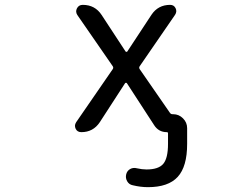

<svg xmlns="http://www.w3.org/2000/svg" viewBox="-20 -567 1040 794"><path d="M504.9 -222.7Q503.9 -224.6 501 -224.6Q498 -224.6 497.1 -222.7L392.6 -61.5Q365.2 -20.5 316.4 -20.5Q299.8 -20.5 293 -34.2Q290 -41 290 -46.9Q290 -53.7 294.9 -61.5L446.3 -281.2Q450.2 -287.1 446.3 -293L299.8 -504.9Q291 -518.6 298.3 -532.7Q305.7 -546.9 322.3 -546.9Q373 -546.9 400.4 -504.9L499 -354.5Q500 -352.5 502.9 -352.5Q505.9 -352.5 506.8 -354.5L606.4 -505.9Q633.8 -546.9 683.6 -546.9Q699.2 -546.9 706.1 -533.2Q712.9 -519.5 704.1 -505.9L557.6 -293Q553.7 -287.1 557.6 -281.2L682.6 -100.6Q686.5 -94.7 693.4 -94.7H696.3Q719.7 -94.7 736.8 -77.6Q753.9 -60.5 753.9 -37.1V28.3Q753.9 122.1 714.8 164.6Q675.8 207 591.8 207Q561.5 207 529.3 199.2Q513.7 196.3 505.9 182.6Q498 168.9 502 153.3Q505.9 138.7 518.6 131.8Q531.2 125 545.9 128.9Q567.4 133.8 585.9 133.8Q635.7 133.8 655.3 110.4Q674.8 86.9 674.8 28.3V-15.6Q674.8 -20.5 669.9 -20.5Q635.7 -20.5 617.2 -49.8Z"/></svg>

Font: Rounded Mgen+ 2m regular
Style: Regular
Weight: 400
Designer: [Source Han Sans]
Ryoko NISHIZUKA  (kana & ideographs); Paul D. Hunt (Latin, Greek & Cyrillic); Wenlong ZHANG  (bopomofo
Version: Version 1.059.20150602